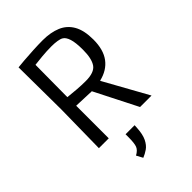

<svg xmlns="http://www.w3.org/2000/svg" viewBox="-268 -823 1171 1171"><g transform="rotate(-45 317.5 -237.5)"><path d="M105 0 110 -329 107 -695Q122 -697 160 -700Q198 -703 244 -705.5Q290 -708 328 -708Q396 -708 446 -687Q496 -666 523 -618.5Q550 -571 550 -492Q550 -405 512 -354Q474 -303 402 -286V-283L559 0H460L320 -276L190 -281V0ZM338 -346Q412 -346 436.5 -381.5Q461 -417 461 -493Q461 -555 450.5 -587.5Q440 -620 422 -630Q411 -637 388.5 -640.5Q366 -644 340 -644Q299 -644 256.5 -640Q214 -636 191 -633L189 -356Q224 -352 263.5 -349Q303 -346 338 -346ZM255 233 233 192Q263 176 271.5 154Q280 132 280 80V55H358L357 75Q354 130 338.5 161.5Q323 193 300.5 208.5Q278 224 255 233Z"/></g></svg>

Font: Ruda
Style: Regular
Weight: 400
Designer: Mariela Monsalve and Angelina Sanchez
Foundry: Mariela Monsalve and Angelina Sanchez
Version: Version 2.000